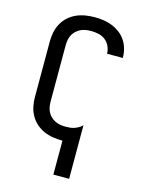

<svg xmlns="http://www.w3.org/2000/svg" viewBox="-138 -829 876 1130"><g transform="rotate(15 300.0 -264.0)"><path d="M300 215V8Q299 8 298.5 8Q298 8 297 8Q269 8 240.5 3.5Q212 -1 186 -12.5Q160 -24 138.5 -43Q117 -62 103 -87Q89 -112 83 -140Q77 -168 77 -196V-539Q77 -567 83 -595Q89 -623 103 -648Q117 -673 138.5 -692Q160 -711 186 -722.5Q212 -734 240.5 -738.5Q269 -743 297 -743Q324 -743 351 -739Q378 -735 403 -725Q428 -715 450 -698.5Q472 -682 487 -659.5Q502 -637 509.5 -610.5Q517 -584 517 -557Q517 -556 517 -555.5Q517 -555 517 -554H421Q421 -554 421 -554.5Q421 -555 421 -555Q421 -578 411 -599.5Q401 -621 383 -635Q365 -649 342.5 -654Q320 -659 297 -659Q281 -659 264.5 -656.5Q248 -654 233.5 -647Q219 -640 206.5 -628.5Q194 -617 186.5 -602.5Q179 -588 176 -571.5Q173 -555 173 -539V-196Q173 -180 176 -163.5Q179 -147 186.5 -132.5Q194 -118 206.5 -106.5Q219 -95 233.5 -88Q248 -81 264.5 -78.5Q281 -76 297 -76Q311 -76 324.5 -77.5Q338 -79 350.5 -83.5Q363 -88 375 -95Q387 -102 396 -112V215Z"/></g></svg>

Font: Zed Mono Medium Extended
Style: Regular
Weight: 500
Width: 7
Monospace: yes
Designer: Belleve Invis
Foundry: Belleve Invis
Version: Version 1.0.0; ttfautohint (v1.8.4)